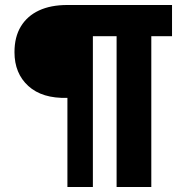

<svg xmlns="http://www.w3.org/2000/svg" viewBox="-20 -749 743 769"><path d="M250 0V-357Q149 -354 93.5 -404.5Q38 -455 38 -540Q38 -601 63.5 -643Q89 -685 136 -707Q183 -729 250 -729H669V-604H586V0H447V-604H352V0Z"/></svg>

Font: Mona Sans ExtraLight
Style: Bold
Weight: 700
Version: Version 2.000